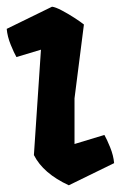

<svg xmlns="http://www.w3.org/2000/svg" viewBox="-30 -536 360 572"><path d="M281 -134Q288 -122 298 -97.5Q308 -73 310 -50L175 16Q99 -19 71 -74L92 -388L19 -366Q12 -378 2 -402.5Q-8 -427 -10 -450L125 -516Q135 -515 154 -505Q173 -495 191.5 -483Q210 -471 220 -463L192 -243V-107Z"/></svg>

Font: Langar
Style: Regular
Weight: 400
Designer: Alessia Mazzarella
Foundry: Typeland
Version: Version 1.001; ttfautohint (v1.8.3)